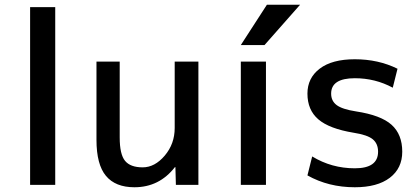

<svg xmlns="http://www.w3.org/2000/svg" viewBox="-20 -780 1769 810"><path d="M107 0V-750H213V0Z M722 0 720 -75H718Q652 10 547 10Q467 10 427 -38Q387 -86 387 -190V-520H485V-200Q485 -129 507.5 -101.5Q530 -74 582 -74Q633 -74 675 -123.5Q717 -173 717 -240V-520H817V0Z M1106 -760H1246L1096 -590H996ZM996 0V-520H1102V0Z M1477 -450Q1377 -450 1377 -385Q1377 -354 1400.5 -336.5Q1424 -319 1482 -310Q1587 -294 1632 -253.5Q1677 -213 1677 -140Q1677 -70 1624.5 -30Q1572 10 1477 10Q1366 10 1277 -40L1297 -120Q1379 -70 1477 -70Q1575 -70 1575 -140Q1575 -174 1552.5 -192.5Q1530 -211 1472 -220Q1369 -237 1323 -276.5Q1277 -316 1277 -385Q1277 -451 1329 -490.5Q1381 -530 1477 -530Q1576 -530 1657 -490L1637 -410Q1563 -450 1477 -450Z"/></svg>

Font: Mplus 1p Medium
Style: Regular
Weight: 500
Version: Version 1.061